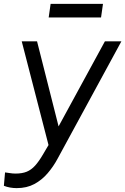

<svg xmlns="http://www.w3.org/2000/svg" viewBox="-63 -750 646 990"><path d="M23 220Q6 220 -11 217Q-28 214 -43 208L-37 139Q-27 140 -12.5 142.5Q2 145 17 145Q51 145 74.5 135.5Q98 126 118 104Q138 82 160 44L206 -34L196 32L49 -537H128L247 -67H222L478 -537H563L233 70Q212 109 182.5 143.5Q153 178 114 199Q75 220 23 220ZM188 -660 198 -730H468L458 -660Z"/></svg>

Font: Plus Jakarta Sans
Style: Italic
Weight: 400
Italic angle: -8°
Designer: Gumpita Rahayu
Foundry: Tokotype
Version: Version 2.006